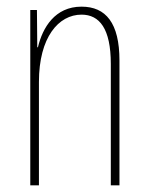

<svg xmlns="http://www.w3.org/2000/svg" viewBox="-20 -557 448 577"><path d="M225 -537C145 -537 108 -474 94 -415H92L91 -527H71V0H97V-311C97 -445 156 -513 225 -513C279 -513 313 -471 313 -365V0H339V-375C339 -488 298 -537 225 -537Z"/></svg>

Font: Noto Sans Tamil ExtraCondensed Thin
Style: Regular
Weight: 100
Width: 2
Designer: Jelle Bosma - Monotype Design Team
Foundry: Monotype Imaging Inc.
Version: Version 2.004